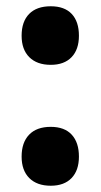

<svg xmlns="http://www.w3.org/2000/svg" viewBox="-20 -581 321 613"><path d="M142 -561Q186 -561 209 -536.5Q232 -512 232 -467Q232 -423 208.5 -398.5Q185 -374 142 -374Q98 -374 73.5 -398.5Q49 -423 49 -467Q49 -512 73 -536.5Q97 -561 142 -561ZM142 -176Q186 -176 209 -151Q232 -126 232 -81Q232 -37 208.5 -12.5Q185 12 142 12Q98 12 73.5 -12.5Q49 -37 49 -81Q49 -126 73 -151Q97 -176 142 -176Z"/></svg>

Font: Noto Sans UI CondBlack
Style: Regular
Weight: 900
Width: 3
Designer: Monotype Design Team
Foundry: Monotype Imaging Inc.
Version: Version 1.001